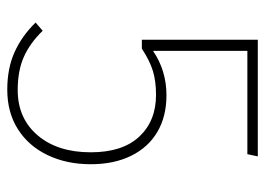

<svg xmlns="http://www.w3.org/2000/svg" viewBox="-118 -584 712 515"><g transform="rotate(90 237.5 -326.0)"><path d="M399 -662 393 -634H116V-381Q169 -417 235 -417Q292 -417 333.5 -392.5Q375 -368 397.5 -322Q420 -276 420 -214Q420 -149 395.5 -98Q371 -47 326 -18.5Q281 10 220 10Q163 10 119.5 -9.5Q76 -29 40 -66L62 -85Q95 -51 132 -34.5Q169 -18 221 -18Q297 -18 342.5 -71.5Q388 -125 388 -214Q388 -299 346 -344Q304 -389 234 -389Q197 -389 169.5 -380.5Q142 -372 110 -351H86V-662Z"/></g></svg>

Font: Firava
Style: Regular
Weight: 400
Designer: Carrois Corporate & Edenspiekermann AG
Foundry: Greg Finn Gibson
Version: Version 5.000